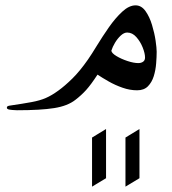

<svg xmlns="http://www.w3.org/2000/svg" viewBox="-20 -340 647 724"><path d="M570.8 -145Q570.8 -125.5 568.8 -100.6Q566.9 -75.7 559.8 -52.7Q552.7 -29.8 537.8 -14.6Q522.9 0.5 497.1 0.5Q469.7 0.5 441.9 -9.3Q414.1 -19 389.6 -33Q365.2 -46.9 347.7 -58.6Q323.2 -21 304.9 -0.7Q286.6 19.5 264.2 36.6Q234.9 59.6 184.3 67.6Q133.8 75.7 43.9 75.7Q36.6 75.7 26.1 74.7Q15.6 73.7 11.2 72.3Q5.9 70.3 5.9 66.4Q5.9 63 7.8 61.3Q9.8 59.6 14.6 58.6Q67.9 50.8 99.4 44.9Q130.9 39.1 152.8 29.5Q174.8 20 200.2 1.5Q224.6 -16.1 252.9 -43.9Q281.2 -71.8 311.5 -115.2Q325.2 -134.8 345.7 -168.5Q366.2 -202.1 390.6 -237.1Q415 -272 440.9 -295.9Q466.8 -319.8 491.2 -319.8Q513.2 -319.8 528.6 -298.3Q543.9 -276.9 553.2 -246.1Q562.5 -215.3 566.7 -187Q570.8 -158.7 570.8 -145ZM526.9 -123Q526.9 -138.7 518.1 -160.9Q509.3 -183.1 494.1 -200.2Q479 -217.3 459.5 -217.3Q447.8 -217.3 435.5 -206.1Q423.3 -194.8 413.8 -179Q404.3 -163.1 399.9 -148.9Q400.9 -139.6 418.9 -128.7Q437 -117.7 460.7 -109.9Q484.4 -102.1 501.5 -102.1Q512.2 -102.1 519.5 -107.2Q526.9 -112.3 526.9 -123ZM379.9 332 327.1 363.8V178.7L379.9 146.5ZM505.9 332 453.1 363.8V178.7L505.9 146.5Z"/></svg>

Font: Scheherazade New Rohingya
Style: Regular
Weight: 400
Designer: SIL International
Foundry: SIL International
Version: Version 3.000 ; LngRng